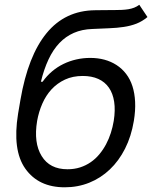

<svg xmlns="http://www.w3.org/2000/svg" viewBox="-20 -770 635 801"><path d="M55.4 -295.5 65.3 -353.7Q96.9 -537.3 174.2 -631.6Q251.4 -725.9 376.4 -727.3Q396.7 -727.6 416 -727.8Q435.4 -728 455.6 -728Q472.7 -728 487.6 -728.7Q502.5 -729.4 515.6 -731.5Q528.8 -733.7 540 -738.1Q551.1 -742.5 561.1 -750L595.2 -698.9Q573.5 -680.8 549.2 -671.3Q524.9 -661.9 496.6 -657.7Q468.4 -653.4 435.9 -652.2Q403.4 -650.9 365.1 -649.1Q322.1 -647.7 288 -632.8Q253.9 -617.9 227.6 -590.2Q201.3 -562.5 182.4 -522Q163.4 -481.5 150.6 -429H157.7Q175.1 -453.5 197.1 -472.1Q219.1 -490.8 244.7 -503.2Q270.2 -515.6 298.5 -522Q326.7 -528.4 356.5 -528.4Q420.1 -528.4 466.3 -498.6Q489.3 -483.7 506.2 -461.6Q523.1 -439.6 532.5 -410.5Q541.9 -381.4 543.7 -345.2Q545.5 -308.9 538.4 -265.6Q527.7 -201.3 501.8 -150Q475.9 -98.7 438 -62.9Q400.2 -27 352.5 -7.8Q304.7 11.4 250 11.4Q140.6 11.4 85.6 -66.4Q30.9 -143.5 55.4 -295.5ZM153.8 -119Q187.5 -63.9 261.4 -63.9Q290.1 -63.9 314.3 -71.7Q338.4 -79.5 358.5 -93.4Q378.6 -107.2 394.5 -126.4Q410.5 -145.6 422.4 -168Q434.3 -190.3 442.3 -215.2Q450.3 -240.1 454.5 -265.6Q461.6 -310.4 456.3 -345.3Q451 -380.3 434.3 -404.3Q417.6 -428.3 390.1 -440.7Q362.6 -453.1 325.3 -453.1Q283.4 -453.1 251.1 -438Q218.8 -422.9 195.1 -397.4Q171.5 -371.8 156.6 -337.7Q141.7 -303.6 134.9 -265.6Q119.7 -174 153.8 -119Z"/></svg>

Font: Inter P
Style: Italic
Weight: 400
Italic angle: -9.40001°
Designer: Rasmus Andersson
Foundry: rsms
Version: Version 3.018;git-588b23468